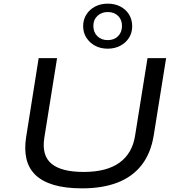

<svg xmlns="http://www.w3.org/2000/svg" viewBox="-20 -1024 977 1053"><path d="M431 9Q338 9 274.5 -10Q211 -29 174 -65Q137 -101 125 -153Q113 -205 123 -270L192 -705H293L223 -268Q208 -171 262.5 -126Q317 -81 439 -81Q565 -81 635.5 -132Q706 -183 721 -281L789 -705H891L823 -281Q807 -183 756.5 -118.5Q706 -54 624 -22.5Q542 9 431 9ZM571 -757Q531 -757 501 -773.5Q471 -790 453.5 -817.5Q436 -845 436 -881Q436 -916 453.5 -944Q471 -972 501.5 -988Q532 -1004 571 -1004Q610 -1004 640.5 -988Q671 -972 688 -944Q705 -916 705 -880Q705 -845 688 -817.5Q671 -790 640.5 -773.5Q610 -757 571 -757ZM571 -804Q606 -804 627.5 -825.5Q649 -847 649 -882Q649 -916 627.5 -937Q606 -958 571 -958Q537 -958 514.5 -937Q492 -916 492 -882Q492 -847 514 -825.5Q536 -804 571 -804Z"/></svg>

Font: Nunito Sans 7pt Expanded
Style: Italic
Weight: 400
Width: 7
Italic angle: -9°
Designer: Vernon Adams
Foundry: Vernon Adams
Version: Version 3.101;gftools[0.9.27]